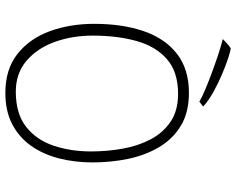

<svg xmlns="http://www.w3.org/2000/svg" viewBox="-102 -754 882 717"><g transform="rotate(90 338.5 -395.0)"><path d="M326.5 25.5Q238.5 25.5 181.2 -19.5Q124 -64.5 96.2 -140Q68.5 -215.5 68.5 -306.5Q68.5 -411.5 95.8 -491Q123 -570.5 180.2 -615.2Q237.5 -660 326.5 -660Q399.5 -660 449.2 -629.8Q499 -599.5 529.2 -548.2Q559.5 -497 572.8 -432.8Q586 -368.5 586 -300.5Q586 -233 570.8 -174Q555.5 -115 523.8 -70.2Q492 -25.5 443 0Q394 25.5 326.5 25.5ZM322 -13.5Q404 -13.5 453 -52Q502 -90.5 523.5 -154.5Q545 -218.5 545 -294.5Q545 -354.5 534.8 -412.2Q524.5 -470 500 -516.8Q475.5 -563.5 434 -591.5Q392.5 -619.5 330 -619.5Q248 -619.5 200.5 -578Q153 -536.5 132.8 -464.8Q112.5 -393 112.5 -301Q112.5 -224 136.2 -158.5Q160 -93 206.8 -53.2Q253.5 -13.5 322 -13.5ZM159.5 -816Q169.5 -815.5 196.2 -806.8Q223 -798 257.2 -783.5Q291.5 -769 324 -750.8Q356.5 -732.5 377.5 -713L359 -699Q342.5 -709 313.2 -721.2Q284 -733.5 249.5 -746.2Q215 -759 182.2 -769.8Q149.5 -780.5 125.5 -786.5Q130.5 -791.5 136.8 -797.5Q143 -803.5 149.2 -808.5Q155.5 -813.5 159.5 -816Z"/></g></svg>

Font: Grandstander Thin Thin
Style: Regular
Weight: 250
Version: Version 1.200